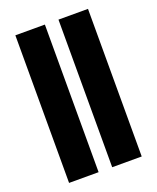

<svg xmlns="http://www.w3.org/2000/svg" viewBox="-141 -814 760 929"><g transform="rotate(-20 239.0 -350.0)"><path d="M52 30V-730H204V30ZM274 30V-730H426V30Z"/></g></svg>

Font: Tektur
Style: Bold
Weight: 700
Designer: Adam Jagosz
Foundry: Adam Jagosz
Version: Version 1.005;gftools[0.9.30]